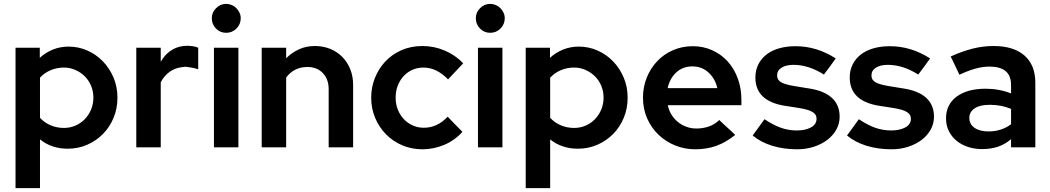

<svg xmlns="http://www.w3.org/2000/svg" viewBox="-20 -759 5410 989"><path d="M60 210V-513H185V-461Q214 -488 252 -503.5Q290 -519 333 -519Q384 -519 429.5 -499Q475 -479 509.5 -443.5Q544 -408 564.5 -360Q585 -312 585 -256Q585 -200 565 -152Q545 -104 510.5 -69Q476 -34 429.5 -13.5Q383 7 329 7Q245 7 186 -41V210ZM309 -411Q273 -411 241 -397.5Q209 -384 186 -359V-152Q209 -127 241 -113.5Q273 -100 309 -100Q341 -100 368.5 -112Q396 -124 416.5 -145Q437 -166 449 -194.5Q461 -223 461 -256Q461 -289 449 -317.5Q437 -346 416 -366.5Q395 -387 367.5 -399Q340 -411 309 -411Z M682 0V-513H808V-441Q828 -476 858 -497Q888 -518 926 -522Q933 -523 939 -523Q945 -523 951 -523Q968 -522 979 -520Q990 -518 1001 -513V-402Q987 -407 970.5 -410Q954 -413 939 -415Q934 -415 928 -414.5Q922 -414 917 -413Q881 -409 853 -388.5Q825 -368 808 -335V0Z M1145 -590Q1114 -590 1092.5 -612Q1071 -634 1071 -665Q1071 -695 1093 -717Q1115 -739 1145 -739Q1160 -739 1174 -733Q1188 -727 1198 -716.5Q1208 -706 1214 -693Q1220 -680 1220 -665Q1220 -634 1198 -612Q1176 -590 1145 -590ZM1208 -513V0H1082V-513Z M1328 0V-513H1454V-459Q1483 -488 1520 -505Q1557 -522 1602 -522Q1645 -522 1681.5 -507Q1718 -492 1744 -465Q1770 -438 1784.5 -401.5Q1799 -365 1799 -322V0H1673V-300Q1673 -351 1643 -382.5Q1613 -414 1563 -414Q1528 -414 1500 -399.5Q1472 -385 1454 -359V0Z M2163 -101Q2233 -101 2286 -158Q2305 -138 2323.5 -119Q2342 -100 2362 -80Q2323 -36 2268.5 -13Q2214 10 2156 10Q2100 10 2052 -10.5Q2004 -31 1968.5 -67Q1933 -103 1912.5 -151.5Q1892 -200 1892 -256Q1892 -309 1911 -357Q1930 -405 1964.5 -442Q1999 -479 2048 -500.5Q2097 -522 2156 -522Q2216 -522 2271 -498.5Q2326 -475 2366 -433Q2346 -412 2327 -391.5Q2308 -371 2288 -350Q2260 -379 2228.5 -395Q2197 -411 2160 -411Q2132 -411 2106 -400Q2080 -389 2060.5 -368.5Q2041 -348 2029.5 -319.5Q2018 -291 2018 -256Q2018 -223 2029 -195Q2040 -167 2059.5 -146Q2079 -125 2105.5 -113Q2132 -101 2163 -101Z M2505 -590Q2474 -590 2452.5 -612Q2431 -634 2431 -665Q2431 -695 2453 -717Q2475 -739 2505 -739Q2520 -739 2534 -733Q2548 -727 2558 -716.5Q2568 -706 2574 -693Q2580 -680 2580 -665Q2580 -634 2558 -612Q2536 -590 2505 -590ZM2568 -513V0H2442V-513Z M2688 210V-513H2813V-461Q2842 -488 2880 -503.5Q2918 -519 2961 -519Q3012 -519 3057.5 -499Q3103 -479 3137.5 -443.5Q3172 -408 3192.5 -360Q3213 -312 3213 -256Q3213 -200 3193 -152Q3173 -104 3138.5 -69Q3104 -34 3057.5 -13.5Q3011 7 2957 7Q2873 7 2814 -41V210ZM2937 -411Q2901 -411 2869 -397.5Q2837 -384 2814 -359V-152Q2837 -127 2869 -113.5Q2901 -100 2937 -100Q2969 -100 2996.5 -112Q3024 -124 3044.5 -145Q3065 -166 3077 -194.5Q3089 -223 3089 -256Q3089 -289 3077 -317.5Q3065 -346 3044 -366.5Q3023 -387 2995.5 -399Q2968 -411 2937 -411Z M3767 -64Q3720 -26 3670.5 -8Q3621 10 3561 10Q3507 10 3458.5 -9.5Q3410 -29 3373 -64Q3336 -99 3314 -148Q3292 -197 3292 -256Q3292 -310 3311 -358Q3330 -406 3364 -442.5Q3398 -479 3445.5 -500Q3493 -521 3549 -521Q3602 -521 3648 -500.5Q3694 -480 3727.5 -443.5Q3761 -407 3780 -356Q3799 -305 3799 -245V-217H3420Q3425 -191 3438.5 -169Q3452 -147 3471.5 -131Q3491 -115 3515.5 -106Q3540 -97 3567 -97Q3601 -97 3631.5 -107.5Q3662 -118 3685 -141Q3705 -121 3726 -102.5Q3747 -84 3767 -64ZM3547 -417Q3497 -417 3463.5 -386Q3430 -355 3419 -305H3675Q3664 -354 3629.5 -385.5Q3595 -417 3547 -417Z M3857 -61Q3872 -82 3887.5 -103Q3903 -124 3918 -145Q3964 -114 4003.5 -100.5Q4043 -87 4084 -87Q4128 -87 4157 -102.5Q4186 -118 4186 -147Q4186 -165 4174 -175.5Q4162 -186 4141.5 -192.5Q4121 -199 4094 -203Q4067 -207 4036 -212L4023 -214Q3871 -238 3871 -360Q3871 -397 3886 -427Q3901 -457 3928 -478Q3955 -499 3993 -510Q4031 -521 4078 -521Q4187 -521 4285 -458Q4270 -437 4255 -416.5Q4240 -396 4224 -375Q4145 -425 4067 -425Q4029 -425 4006 -410.5Q3983 -396 3983 -371Q3983 -353 3993.5 -343Q4004 -333 4024 -326.5Q4044 -320 4072.5 -315.5Q4101 -311 4137 -305L4150 -303Q4226 -291 4265.5 -254.5Q4305 -218 4305 -158Q4305 -122 4288 -91.5Q4271 -61 4241.5 -38.5Q4212 -16 4172 -3Q4132 10 4086 10Q4017 10 3958 -8Q3899 -26 3857 -61Z M4343 -61Q4358 -82 4373.5 -103Q4389 -124 4404 -145Q4450 -114 4489.5 -100.5Q4529 -87 4570 -87Q4614 -87 4643 -102.5Q4672 -118 4672 -147Q4672 -165 4660 -175.5Q4648 -186 4627.5 -192.5Q4607 -199 4580 -203Q4553 -207 4522 -212L4509 -214Q4357 -238 4357 -360Q4357 -397 4372 -427Q4387 -457 4414 -478Q4441 -499 4479 -510Q4517 -521 4564 -521Q4673 -521 4771 -458Q4756 -437 4741 -416.5Q4726 -396 4710 -375Q4631 -425 4553 -425Q4515 -425 4492 -410.5Q4469 -396 4469 -371Q4469 -353 4479.5 -343Q4490 -333 4510 -326.5Q4530 -320 4558.5 -315.5Q4587 -311 4623 -305L4636 -303Q4712 -291 4751.5 -254.5Q4791 -218 4791 -158Q4791 -122 4774 -91.5Q4757 -61 4727.5 -38.5Q4698 -16 4658 -3Q4618 10 4572 10Q4503 10 4444 -8Q4385 -26 4343 -61Z M5039 9Q4999 9 4965 -2.5Q4931 -14 4906 -35Q4881 -56 4867 -85Q4853 -114 4853 -149Q4853 -221 4908 -261.5Q4963 -302 5057 -302Q5126 -302 5188 -278V-321Q5188 -370 5159.5 -393Q5131 -416 5077 -416Q5043 -416 5006 -406Q4969 -396 4922 -374Q4911 -398 4899.5 -421.5Q4888 -445 4877 -468Q4934 -494 4988 -508Q5042 -522 5098 -522Q5201 -522 5257 -473Q5313 -424 5313 -333V0H5188V-42Q5156 -15 5119.5 -3Q5083 9 5039 9ZM4973 -152Q4973 -119 5000 -100.5Q5027 -82 5072 -82Q5138 -82 5188 -119V-198Q5138 -219 5082 -219H5076Q5027 -219 5000 -200.5Q4973 -182 4973 -152Z"/></svg>

Font: Rosa Sans SemiBold
Style: Regular
Weight: 600
Designer: Pentagram / MCKL
Foundry: Pentagram / MCKL
Version: Version 1.005;September 16, 2019;FontCreator 11.5.0.2425 64-